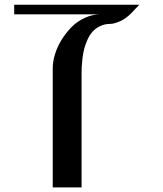

<svg xmlns="http://www.w3.org/2000/svg" viewBox="-20 -812 707 832"><path d="M583.5 -791.5 552.2 -758.3Q526.9 -731.4 500.2 -720Q473.6 -708.5 458.5 -708.5Q433.6 -708.5 413.6 -698.7Q393.6 -689 380.9 -674.6Q368.2 -660.2 358.6 -638.9Q349.1 -617.7 344.5 -599.1Q339.8 -580.6 337.2 -557.4Q334.5 -534.2 334 -521.2Q333.5 -508.3 333.5 -493.7V0H208.5V-516.6Q208.5 -544.9 218.3 -576.9Q228 -608.9 246.8 -639.4Q265.6 -669.9 290.3 -694.8Q314.9 -719.7 348.1 -734.9Q381.3 -750 416.5 -750H41.5V-791.5Z"/></svg>

Font: Gputeks
Style: Bold
Weight: 600
Width: 8
Version: Version 0.9